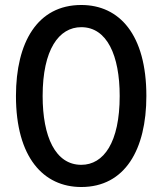

<svg xmlns="http://www.w3.org/2000/svg" viewBox="-20 -739 652 770"><path d="M306 11C481 11 567 -139 567 -354C567 -600 459 -719 306 -719C130 -719 44 -569 44 -354C44 -108 154 11 306 11ZM306 -78C202 -78 151 -191 151 -354C151 -540 216 -630 306 -630C409 -630 460 -517 460 -354C460 -168 396 -78 306 -78Z"/></svg>

Font: UULA Sans Medium
Style: Regular
Weight: 500
Designer: Mohamed Gaber, Laura Garcia Mut
Foundry: Kief Type Foundry
Version: Version 3.006;hotconv 1.0.109;makeotfexe 2.5.65596